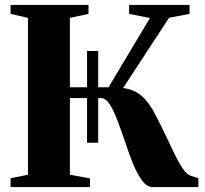

<svg xmlns="http://www.w3.org/2000/svg" viewBox="-20 -763 836 783"><path d="M23 0V-36L94 -50.5V-690L23 -706.5V-743H341V-706.5L265 -690V-407H335V-555H380.5V-407H422.5L591.5 -689.5L506.5 -706.5V-743H753V-706.5L669.5 -690.5L482 -404Q527.5 -398.5 558.8 -370.8Q590 -343 616 -290.5Q636 -253 654.8 -212.8Q673.5 -172.5 691 -136.5Q708.5 -100.5 724.8 -76.5Q741 -52.5 756 -47L789 -36V0H603Q579.5 0 559.8 -26.2Q540 -52.5 523.2 -93.8Q506.5 -135 491 -181.5Q475.5 -228 460 -269.2Q444.5 -310.5 427.8 -336.8Q411 -363 392 -363H380.5V-181H335V-363H265V-50.5L347 -35.5V0Z"/></svg>

Font: Merriweather 96pt ExtraBold
Style: Regular
Weight: 800
Version: Version 2.100